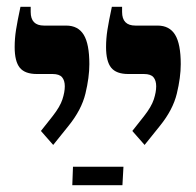

<svg xmlns="http://www.w3.org/2000/svg" viewBox="-20 -667 576 563"><path d="M404 -242 368 -283 402 -326Q424 -354 431 -375.5Q438 -397 438 -414Q438 -431 430 -440.5Q422 -450 402 -450H356Q321 -450 306 -468.5Q291 -487 291 -529Q291 -554 295 -579.5Q299 -605 308 -647H338V-632Q338 -592 377 -592H442Q477 -592 493.5 -565Q510 -538 510 -479Q510 -440 498.5 -392.5Q487 -345 449 -298ZM136 -242 100 -283 134 -326Q156 -354 163 -375.5Q170 -397 170 -414Q170 -431 162 -440.5Q154 -450 134 -450H88Q53 -450 38 -468.5Q23 -487 23 -529Q23 -554 27 -579.5Q31 -605 40 -647H70V-632Q70 -592 109 -592H174Q209 -592 225.5 -565Q242 -538 242 -479Q242 -440 230.5 -392.5Q219 -345 181 -298ZM192 -124 194 -178H342L339 -124Z"/></svg>

Font: Noto Serif Hebrew Condensed
Style: Bold
Weight: 700
Width: 3
Designer: Monotype Design Team
Foundry: Monotype Imaging Inc.
Version: Version 2.004; ttfautohint (v1.8.4.7-5d5b)